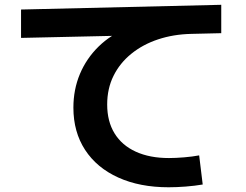

<svg xmlns="http://www.w3.org/2000/svg" viewBox="-20 -752 1040 812"><path d="M693.3 40Q571 40 480.2 -1.2Q389.3 -42.3 339.8 -118.2Q290.4 -194 290.4 -296.7Q290.4 -373.4 318 -439.2Q345.7 -505 397.2 -555.4Q448.7 -605.7 519.4 -633.4L531.4 -602L69 -591.7V-711.7L915.7 -731.7V-611.7L788.7 -608.7Q713.3 -607 648.6 -585.5Q584 -564 535.5 -524.7Q486.9 -485.4 460.1 -431.3Q433.3 -377.3 433.3 -310Q433.3 -238.7 464.4 -188Q495.6 -137.3 554.3 -110.5Q613 -83.6 694.7 -83.6Q723 -83.6 758.8 -86.6Q794.7 -89.6 822.3 -94.9L837.3 28.3Q804 34 765.3 37Q726.7 40 693.3 40Z"/></svg>

Font: M PLUS 1 Thin
Style: Regular
Weight: 100
Designer: Coji Morishita
Foundry: UNDERFOREST DESIGN
Version: Version 1.001